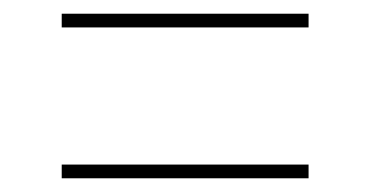

<svg xmlns="http://www.w3.org/2000/svg" viewBox="-20 -430 540 280"><path d="M70 -390V-410H430V-390ZM70 -170V-190H430V-170Z"/></svg>

Font: M PLUS Code Latin Thin
Style: Regular
Weight: 250
Designer: Coji Morishita
Foundry: UNDERFOREST DESIGN
Version: Version 1.002; ttfautohint (v1.8.3)